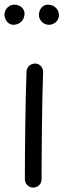

<svg xmlns="http://www.w3.org/2000/svg" viewBox="-34 -791 286 847"><path d="M121.6 -510.7H120.1C101.1 -510.7 84.5 -496.1 83 -476.1C78.1 -360.8 75.7 -101.6 75.7 0C75.7 20 92.3 36.6 112.3 36.6C133.3 36.6 149.4 20 149.4 0C149.4 -100.6 151.4 -360.8 156.2 -472.2V-473.6C156.2 -493.2 141.6 -510.3 121.6 -510.7ZM226.1 -724.6C226.1 -749.5 205.1 -770.5 177.7 -770.5C154.8 -770.5 137.7 -751 137.7 -724.1C137.7 -704.1 155.8 -681.6 181.6 -681.6C204.6 -681.6 226.1 -698.7 226.1 -724.6ZM74.2 -731C74.2 -754.4 52.7 -770.5 29.8 -770.5C5.9 -770.5 -14.2 -751 -14.2 -726.1C-14.2 -704.6 2 -681.6 24.9 -681.6C53.7 -681.6 74.2 -703.1 74.2 -731Z"/></svg>

Font: Mikhak
Style: Regular
Weight: 400
Designer: Amin Abedi
Version: Version 3.2